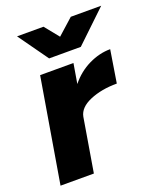

<svg xmlns="http://www.w3.org/2000/svg" viewBox="-132 -783 721 866"><g transform="rotate(-20 229.0 -350.0)"><path d="M92 -500H252L236 -405Q274 -452 325.5 -477Q377 -502 429 -502L404 -346Q330 -346 274.5 -322.5Q219 -299 211 -257L168 0H8ZM54 -700H181L236 -632L312 -700H458L308 -557H156Z"/></g></svg>

Font: Oak Sans ExtraBold
Style: Italic
Weight: 800
Italic angle: -9.49998°
Foundry: Erik Kennedy, Walven
Version: Version 1.000